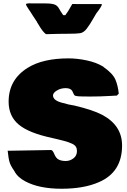

<svg xmlns="http://www.w3.org/2000/svg" viewBox="-20 -1114 766 1162"><path d="M36.6 -201.7 288.6 -206.1Q298.8 -206.1 308.8 -181.2Q318.8 -156.2 335.9 -147.9Q353 -139.6 377.9 -139.6Q402.8 -139.6 424.3 -155.5Q445.8 -171.4 445.8 -200.7Q445.8 -230 419.4 -242.7Q393.1 -255.4 364.3 -262.2Q335.4 -269 325.2 -272L297.9 -278.3Q296.4 -278.3 294.4 -279.3Q153.8 -309.1 93 -360.4Q32.2 -411.6 32.2 -498.5Q32.2 -632.3 148.4 -704.1Q239.7 -760.7 395.5 -760.7Q446.8 -760.7 504.6 -748.5Q562.5 -736.3 603.5 -711.4L604 -710.4Q662.6 -669.9 678.5 -632.1Q694.3 -594.2 698.7 -547.4L687.5 -535.6L642.6 -533.2Q585 -529.8 529.3 -529.8Q473.6 -529.8 454.1 -531.2Q434.6 -532.7 430.4 -537.8Q426.3 -543 423.6 -550Q420.9 -557.1 417 -564Q406.7 -580.6 377.2 -580.6Q347.7 -580.6 324.2 -566.2Q300.8 -551.8 300.8 -536.6Q300.8 -508.3 349.1 -493.9Q397.5 -479.5 430.7 -475.1Q542 -448.7 597.7 -419.4Q718.8 -355.5 718.8 -233.4Q718.8 -71.8 578.6 -11.7Q487.8 28.3 352.3 28.3Q216.8 28.3 132.8 -16.6Q85.4 -41.5 66.4 -79.6Q44.9 -109.9 38.1 -132.1Q31.2 -154.3 26.4 -202.1Q29.8 -201.7 36.6 -201.7ZM160.6 -1093.8 176.8 -1093.3H255.9Q291 -1093.3 309.6 -1086.9Q328.1 -1080.6 339.4 -1058.6Q343.3 -1050.3 362.3 -1022.5L375 -1022Q391.6 -1044.4 397 -1054.2Q402.3 -1064 402.8 -1064.5L417.5 -1089.8L460.4 -1089.4H594.7L596.7 -1086.4Q593.3 -1071.8 563 -1033.2Q548.3 -1008.3 539.1 -992.7Q523.9 -965.8 505.4 -941.2Q486.8 -916.5 464.8 -913.1Q442.9 -909.7 392.1 -909.7Q341.3 -909.7 258.3 -907.2Q238.8 -920.4 210.9 -968.8L203.1 -981H204.1Q189.9 -1001 177.5 -1021.2Q165 -1041.5 164.1 -1042.5L155.3 -1055.2Q137.2 -1082 137.2 -1087.9Q137.2 -1093.8 160.6 -1093.8ZM603 -714.4 605.5 -710.4Q604.5 -710.4 603.5 -711.4ZM402.8 -1065.4 403.3 -1066.9Q403.3 -1065.9 402.8 -1065.4Z"/></svg>

Font: Bowlby One
Style: Regular
Weight: 400
Designer: vernon adams
Foundry: vernon adams
Version: Version 1.001